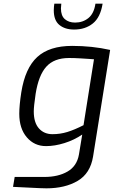

<svg xmlns="http://www.w3.org/2000/svg" viewBox="-20 -790 620 1046"><path d="M51 228 60 174H222Q297 174 348 144.5Q399 115 410 52L428 -57Q384 -27 331 -10.5Q278 6 231 6Q167 6 126 -42Q85 -90 85 -170Q85 -216 96 -287Q117 -419 183 -479.5Q249 -540 373 -540Q482 -540 580 -518L487 63Q472 155 403 195.5Q334 236 233 236Q209 236 196 235ZM435 -108 492 -467 465 -469Q452 -470 418 -472Q384 -474 356 -474Q275 -474 232.5 -427Q190 -380 174 -278Q164 -210 164 -183Q164 -122 192 -90.5Q220 -59 266 -59Q308 -59 347 -71Q386 -83 435 -108ZM273 -734Q273 -745 274 -754Q275 -763 276 -770H314Q312 -752 312 -744Q312 -704 333.5 -685.5Q355 -667 389 -667Q431 -667 461.5 -691.5Q492 -716 500 -770H539Q527 -695 485.5 -662Q444 -629 384 -629Q334 -629 303.5 -654Q273 -679 273 -734Z"/></svg>

Font: Exo
Style: Italic
Weight: 400
Italic angle: -9°
Designer: Natanael Gama
Foundry: Natanael Gama
Version: Version 1.500; ttfautohint (v1.6)